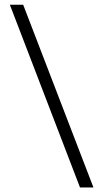

<svg xmlns="http://www.w3.org/2000/svg" viewBox="-20 -690 446 828"><path d="M383 118.5H325L22.5 -669.5H80Z"/></svg>

Font: Anek Gujarati Medium Light
Style: Regular
Weight: 300
Version: Version 1.003